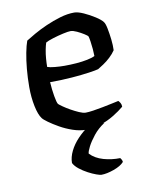

<svg xmlns="http://www.w3.org/2000/svg" viewBox="-80 -559 630 817"><g transform="rotate(-10 234.5 -150.0)"><path d="M261 0Q234 0 204.5 -10Q175 -20 149.5 -34.5Q124 -49 106 -62Q88 -75 83 -82Q70 -99 62 -137.5Q54 -176 54 -220Q54 -261 57.5 -298.5Q61 -336 67 -367Q73 -398 80 -417Q94 -426 118.5 -440Q143 -454 173.5 -467.5Q204 -481 236 -490.5Q268 -500 297 -500Q313 -500 337.5 -489Q362 -478 384.5 -463.5Q407 -449 415 -438Q421 -431 425.5 -408.5Q430 -386 433 -360Q436 -334 435 -313Q425 -298 410.5 -284.5Q396 -271 381 -261Q366 -251 356 -245Q346 -242 315 -237.5Q284 -233 240 -229.5Q196 -226 145 -226Q147 -194 152 -165Q157 -136 162 -129Q166 -125 179.5 -115.5Q193 -106 210 -96.5Q227 -87 244 -79.5Q261 -72 272 -72Q284 -72 304.5 -75Q325 -78 347.5 -82.5Q370 -87 389 -91Q408 -95 417 -97Q421 -93 425 -86.5Q429 -80 429 -70Q410 -54 383 -37.5Q356 -21 324.5 -10.5Q293 0 261 0ZM218 -284Q243 -284 269 -286Q295 -288 317 -292.5Q339 -297 350 -303Q350 -315 348.5 -333Q347 -351 344.5 -367Q342 -383 340 -389Q338 -393 324.5 -401.5Q311 -410 295 -417.5Q279 -425 268 -425Q258 -425 235.5 -420Q213 -415 190.5 -408Q168 -401 158 -395Q154 -383 150.5 -365Q147 -347 145.5 -327.5Q144 -308 144 -292Q155 -288 176.5 -286Q198 -284 218 -284ZM292 200Q286 200 270.5 194.5Q255 189 236 179Q217 169 200.5 156Q184 143 177 129Q177 104 190 77.5Q203 51 225.5 27.5Q248 4 274 -14L342 -15Q314 3 294.5 27.5Q275 52 264.5 72.5Q254 93 254 102Q276 125 311 135Q346 145 383 144Q385 146 388 151.5Q391 157 391 162Q377 178 346 189Q315 200 292 200Z"/></g></svg>

Font: Texturina 12pt
Style: Regular
Weight: 400
Designer: Guillermo Torres Carreño
Foundry: Omnibus-Type
Version: Version 1.002